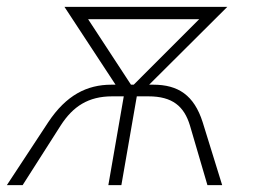

<svg xmlns="http://www.w3.org/2000/svg" viewBox="-43 -540 737 560"><path d="M98 -184 -23 0H23L134 -174C170 -230 215 -259 284 -259H318L273 0H311L356 -259H390C460 -259 494 -230 511 -174L562 0H605L548 -184C523 -262 477 -293 404 -293H392L620 -520H145L294 -293H282C210 -293 150 -262 98 -184ZM214 -484H538L347 -293H339Z"/></svg>

Font: Fixel Display 20240404 ExLight
Style: Italic
Weight: 200
Italic angle: -10°
Designer: AlfaBravo + MacPaw
Foundry: Kyrylo Tkachov, Marchela Mozhyna, Serhii Makarenko, Maria Weinstein, Zakhar Kryvoshyya
Version: Version 1.211;Glyphs 3.2 (3225)